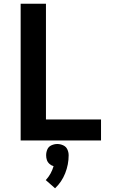

<svg xmlns="http://www.w3.org/2000/svg" viewBox="-20 -755 616 1032"><path d="M91 0H523V-113H227V-735H91ZM276 257Q312 223 330.5 176Q349 129 349 80Q349 63 342 48Q335 33 319.5 26Q304 19 288 19Q272 19 256.5 26Q241 33 234.5 48Q228 63 228 80Q228 93 232 105Q236 117 246 126Q256 135 268 138Q262 159 251.5 178Q241 197 226 213Z"/></svg>

Font: Iosevka Sparkle Extrabold
Style: Regular
Weight: 800
Designer: Belleve Invis
Foundry: Belleve Invis
Version: Version 4.5.0; ttfautohint (v1.8.3)